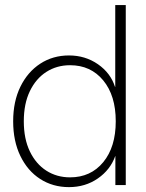

<svg xmlns="http://www.w3.org/2000/svg" viewBox="-20 -748 592 776"><path d="M258.8 8.3Q193.4 8.3 142.3 -24.7Q91.3 -57.6 62.3 -117.7Q33.2 -177.7 33.2 -257.8Q33.2 -337.9 62.5 -397.7Q91.8 -457.5 142.8 -490.7Q193.8 -523.9 258.8 -523.9Q324.7 -523.9 376 -488.3Q427.2 -452.6 444.8 -397H445.8V-727.5H488.3V0H446.3V-117.2H445.8Q425.8 -61.5 375.2 -26.6Q324.7 8.3 258.8 8.3ZM263.2 -31.2Q346.7 -31.2 397.2 -92.5Q447.8 -153.8 447.8 -257.8Q447.8 -361.8 397.2 -423.1Q346.7 -484.4 263.2 -484.4Q209.5 -484.4 167.2 -457.3Q125 -430.2 100.6 -379.4Q76.2 -328.6 76.2 -257.8Q76.2 -187 100.6 -136.2Q125 -85.4 167.2 -58.3Q209.5 -31.2 263.2 -31.2Z"/></svg>

Font: Inter Display ExtraLight
Style: Regular
Weight: 200
Designer: Rasmus Andersson
Foundry: rsms
Version: Version 4.000;git-a52131595